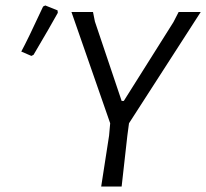

<svg xmlns="http://www.w3.org/2000/svg" viewBox="-20 -684 756 704"><path d="M138 -660 146 -664 191 -646 192 -637Q165 -588 103 -483L95 -479L58 -495Q81 -537 138 -660ZM716 -640 453 -232 447 -187 426 0H351L380 -187L384 -232L242 -640H321L328 -605L426 -314H434L616 -603L635 -640Z"/></svg>

Font: Alegreya Sans
Style: Italic
Weight: 400
Italic angle: -7°
Designer: Juan Pablo del Peral
Foundry: Huerta Tipografica
Version: Version 2.007